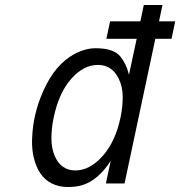

<svg xmlns="http://www.w3.org/2000/svg" viewBox="-20 -730 717 764"><path d="M193.8 -263.2Q184.6 -220.2 184.6 -179.7Q184.6 -139.2 198.2 -108.4Q223.1 -51.8 280 -51.8Q336.9 -51.8 387.9 -108.6Q439 -165.5 459.5 -262.2Q468.3 -303.7 468.3 -343.8Q468.3 -383.8 453.1 -415.5Q426.3 -471.7 369.4 -471.7Q312.5 -471.7 263.4 -416.3Q214.4 -360.8 193.8 -263.2ZM107.4 -166 107.9 -180.7Q111.3 -275.9 151.4 -366.2Q198.7 -474.1 277.3 -515.6Q320.3 -538.1 360.4 -538.1Q432.6 -538.1 459 -504.9Q483.4 -474.6 493.2 -432.6L523.9 -575.7H403.3L418 -645H538.6L552.2 -710H626.5L612.8 -645H677.2L662.6 -575.7H598.1L475.6 0H401.4L420.4 -89.8Q371.1 -13.7 309.6 5.9Q284.7 14.2 249.3 14.2Q213.9 14.2 184.1 -1Q131.3 -28.3 113.8 -105.5Q107.4 -133.8 107.4 -166Z"/></svg>

Font: Tuffy
Style: Italic
Weight: 400
Italic angle: -12°
Designer: Thatcher Ulrich, Karoly Barta and Michael Everson
Version: Version 001.271